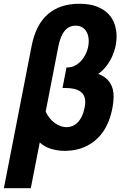

<svg xmlns="http://www.w3.org/2000/svg" viewBox="-41 -786 663 1014"><path d="M126 -543.5Q147.9 -655.3 211.4 -710.7Q274.9 -766.1 377.9 -766.1Q432.1 -766.1 469.7 -751.7Q507.3 -737.3 530.5 -713.4Q553.7 -689.5 564.2 -658.4Q574.7 -627.4 574.7 -593.8Q574.7 -564.5 567.6 -535.4Q560.5 -506.3 547.6 -480.2Q534.7 -454.1 516.8 -432.1Q499 -410.2 477.5 -395.5Q499.5 -387.7 515.1 -375.5Q530.8 -363.3 540.5 -347.9Q550.3 -332.5 554.7 -314.2Q559.1 -295.9 559.1 -276.4Q559.1 -263.7 557.6 -249Q556.2 -234.4 553.7 -221.2Q544.9 -170.4 525.4 -128.7Q505.9 -86.9 475.6 -56.9Q445.3 -26.9 404.8 -9.3Q364.3 8.3 314 10.3Q310.1 10.3 308.1 10.5Q306.2 10.7 299.3 10.7Q264.6 10.7 229.7 0.5Q194.8 -9.8 168.9 -33.7L121.6 208H-20.5ZM200.2 -196.3Q209 -176.8 221.7 -161.6Q234.4 -146.5 249 -136Q263.7 -125.5 279.5 -119.9Q295.4 -114.3 310.5 -114.3Q326.2 -114.3 341.1 -120.4Q356 -126.5 368.9 -139.2Q381.8 -151.9 391.4 -171.9Q400.9 -191.9 406.2 -219.2Q409.2 -234.4 409.2 -247.6Q409.2 -321.3 304.7 -321.3Q300.8 -321.3 296.9 -321.3Q293 -321.3 289.1 -320.8L310.1 -429.7Q336.9 -428.7 358.6 -441.4Q380.4 -454.1 395.8 -474.6Q411.1 -495.1 419.4 -520Q427.7 -544.9 427.7 -568.8Q427.7 -585.4 423.6 -600.1Q419.4 -614.7 410.9 -626Q402.3 -637.2 389.2 -643.8Q376 -650.4 358.4 -650.4Q323.7 -650.4 301 -623.5Q278.3 -596.7 267.1 -540.5Z"/></svg>

Font: Hack
Style: Bold Italic
Weight: 700
Italic angle: -11°
Monospace: yes
Designer: Christopher Simpkins
Foundry: Christopher Simpkins
Version: Version 2.017; ttfautohint (v1.4.1) -l 4 -r 80 -G 350 -x 0 -